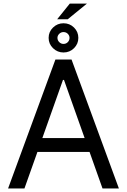

<svg xmlns="http://www.w3.org/2000/svg" viewBox="-20 -1063 716 1083"><path d="M470.2 -1042.6 362.2 -954.5H302.6L373.6 -1042.6ZM338.1 -767Q304 -767 279.1 -791.2Q254.3 -815.3 254.3 -849.4Q254.3 -883.5 279.1 -907.7Q304 -931.8 338.1 -931.8Q373.2 -931.8 397.5 -907.7Q421.9 -883.5 421.9 -849.4Q421.9 -815.3 397.5 -791.2Q373.2 -767 338.1 -767ZM338.1 -882.1Q324.2 -882.1 314.1 -872.2Q304 -862.2 304 -849.4Q304 -835.6 314.1 -825.5Q324.2 -815.3 338.1 -815.3Q352.6 -815.3 362.4 -825.3Q372.2 -835.2 372.2 -849.4Q372.2 -862.6 362.4 -872.3Q352.6 -882.1 338.1 -882.1ZM558.2 0 485.1 -206H191.1L117.9 0H25.6L292.6 -727.3H383.5L650.6 0ZM218.8 -284.1H457.4L340.9 -612.2H335.2Z"/></svg>

Font: TID UI
Style: Regular
Weight: 400
Designer: The TID Project Authors
Foundry: Bakken & Bæck
Version: Version 1.001;hotconv 1.0.109;makeotfexe 2.5.65596